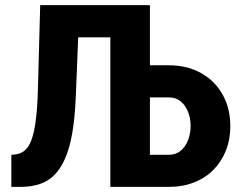

<svg xmlns="http://www.w3.org/2000/svg" viewBox="-20 -731 947 751"><path d="M137.2 -710.9H291L276.4 -351.1Q272.9 -270 262.7 -210.7Q252.4 -151.4 234.6 -110.8Q216.8 -70.3 192.1 -45.9Q167.5 -21.5 134.3 -10.7Q101.1 0 61 0H24.4V-125.5L40.5 -127Q59.1 -129.4 73.2 -139.6Q87.4 -149.9 97.2 -169.9Q106.9 -189.9 113.5 -221.4Q120.1 -252.9 124 -298.3Q127.9 -343.8 128.9 -404.3ZM458 -710.9V-585H150.4V-710.9ZM513.2 -475.6H640.1Q712.9 -475.6 767.1 -444.8Q821.3 -414.1 851.1 -360.4Q880.9 -306.6 880.9 -237.8Q880.9 -186 863.8 -142.6Q846.7 -99.1 815.2 -67.1Q783.7 -35.2 739.3 -17.6Q694.8 0 640.1 0H411.6V-710.9H566.4V-125.5H640.1Q668 -125.5 686.8 -141.4Q705.6 -157.2 715.6 -183.1Q725.6 -209 725.6 -238.8Q725.6 -268.1 715.6 -293.5Q705.6 -318.8 686.8 -334.5Q668 -350.1 640.1 -350.1H513.2Z"/></svg>

Font: Roboto Condensed ExtraBold
Style: Regular
Weight: 800
Designer: Christian Robertson
Foundry: Google
Version: Version 3.008; 2023